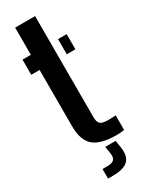

<svg xmlns="http://www.w3.org/2000/svg" viewBox="-247 -810 801 1040"><g transform="rotate(-30 153.5 -290.0)"><path d="M10.7 -505.1V-600H62.9V-770H187.7V-138.2Q187.7 -108.5 199.6 -96.4Q211.5 -84.3 250.4 -84.3Q262.6 -84.3 273.2 -84.9Q283.7 -85.5 296.9 -86V4.1Q286.7 6.8 274.8 8Q262.9 9.1 250 9.1Q148.9 9.1 105.9 -28.5Q62.9 -66.1 62.9 -152V-505.1ZM232.9 -505.1V-600H286.9V-505.1ZM89.8 189.8V129.9H120.8Q149.7 129.9 161.7 118Q173.6 106.2 169.6 79.1L162.5 33.4H227.6L234.8 79.1Q243 137.5 215.3 163.6Q187.6 189.8 120.8 189.8Z"/></g></svg>

Font: Big Shoulders Stencil Display SC Thin
Style: Regular
Weight: 100
Designer: Patric King
Foundry: XO Type Co
Version: Version 2.001